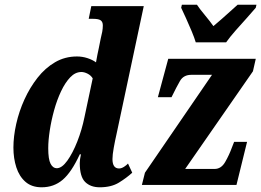

<svg xmlns="http://www.w3.org/2000/svg" viewBox="-20 -786 1110 816"><path d="M157 10Q115 10 88.5 -13Q62 -36 49.5 -74.5Q37 -113 37 -159Q37 -206 49 -259.5Q61 -313 84 -363.5Q107 -414 139.5 -455.5Q172 -497 214 -521.5Q256 -546 307 -546Q330 -546 351.5 -539Q373 -532 388 -521Q390 -534 394 -553.5Q398 -573 400 -582L408 -622Q412 -637 414.5 -651Q417 -665 417 -678Q417 -693 408 -699.5Q399 -706 376 -706H357L368 -760H591L475 -215Q469 -189 463.5 -158.5Q458 -128 458 -110Q458 -70 486 -70Q496 -70 507 -77Q518 -84 524 -91L542 -52Q518 -30 485.5 -10Q453 10 404 10Q365 10 342 -12.5Q319 -35 319 -93Q319 -108 324 -130H319Q284 -54 246.5 -22Q209 10 157 10ZM221 -71Q243 -71 266 -103Q289 -135 308.5 -184.5Q328 -234 339 -288L374 -453Q366 -466 352 -473Q338 -480 326 -480Q300 -480 278.5 -457.5Q257 -435 239.5 -398Q222 -361 210 -317.5Q198 -274 191.5 -231.5Q185 -189 185 -156Q185 -109 195 -90Q205 -71 221 -71ZM583 0 596 -52 881 -468H793Q760 -468 745 -442Q730 -416 711 -377L709 -373H651L695 -536H1067L1055 -483L767 -68H892Q920 -68 937 -97.5Q954 -127 966 -160L975 -183H1030L985 0ZM812 -606Q806 -626 794.5 -653.5Q783 -681 771 -707.5Q759 -734 750 -753L753 -766H817Q828 -749 850.5 -722Q873 -695 887 -675Q903 -688 922.5 -705.5Q942 -723 960 -739Q978 -755 990 -766H1070L1067 -753Q1051 -734 1028 -708.5Q1005 -683 981.5 -656.5Q958 -630 941 -606Z"/></svg>

Font: Noto Serif ExtraCondensed ExtraBold
Style: Italic
Weight: 800
Width: 2
Italic angle: -12°
Designer: Monotype Design Team
Foundry: Monotype Imaging Inc.
Version: Version 2.013